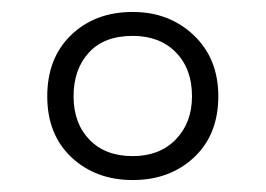

<svg xmlns="http://www.w3.org/2000/svg" viewBox="-20 -744 444 321"><path d="M202 -443Q140 -443 99.5 -481Q59 -519 59 -583Q59 -647 99 -685.5Q139 -724 202 -724Q263 -724 304 -685Q345 -646 345 -583Q345 -519 304.5 -481Q264 -443 202 -443ZM202 -483Q247 -483 274 -511Q301 -539 301 -583Q301 -629 274 -656.5Q247 -684 202 -684Q154 -684 128.5 -656Q103 -628 103 -583Q103 -538 129.5 -510.5Q156 -483 202 -483Z"/></svg>

Font: Noto Sans Tamil SemiCondensed Light
Style: Regular
Weight: 300
Width: 4
Designer: Jelle Bosma - Monotype Design Team
Foundry: Monotype Imaging Inc.
Version: Version 2.004; ttfautohint (v1.8.4.7-5d5b)